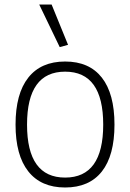

<svg xmlns="http://www.w3.org/2000/svg" viewBox="-20 -823 577 852"><path d="M269 9Q162 9 105.5 -62.5Q49 -134 49 -270Q49 -407 105.5 -478.5Q162 -550 269 -550Q376 -550 432 -478.5Q488 -407 488 -270Q488 -133 432 -62Q376 9 269 9ZM269 -35Q438 -35 438 -270Q438 -505 269 -505Q100 -505 100 -270Q100 -35 269 -35ZM245 -614 154 -803H209L282 -624Z"/></svg>

Font: Encode Sans Narrow
Style: ExtraLight
Weight: 200
Designer: Pablo Impallari, Andres Torresi
Foundry: Pablo Impallari, Andres Torresi
Version: Version 1.000; ttfautohint (v1.00) -l 8 -r 50 -G 200 -x 14 -